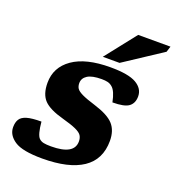

<svg xmlns="http://www.w3.org/2000/svg" viewBox="-135 -837 875 958"><g transform="rotate(20 303.0 -358.0)"><path d="M129.5 -159Q135.5 -92 152 -75Q162 -65 176.8 -62Q191.5 -59 216 -59Q339 -59 339 -129.5Q339 -148 330.8 -160.8Q322.5 -173.5 297.8 -184.8Q273 -196 224 -209.5Q150.5 -229.5 121 -260.2Q91.5 -291 91.5 -351.5Q91.5 -434 161.2 -482.8Q231 -531.5 361 -531.5Q457.5 -531.5 498.8 -507.2Q540 -483 540 -441.5Q540 -406 516.5 -388Q493 -370 429.5 -370Q418 -427.5 396.5 -445Q385.5 -454.5 372.2 -457.8Q359 -461 340 -461Q289.5 -461 265.2 -445.8Q241 -430.5 241 -404Q241 -388 248.2 -376.5Q255.5 -365 279.2 -353.5Q303 -342 352 -327Q426 -304 454.8 -271.8Q483.5 -239.5 483.5 -185Q483.5 -86 409.8 -36.5Q336 13 195.5 13Q90 13 48 -15Q6 -43 6 -85Q6 -110 16 -126.5Q26 -143 52.5 -151Q79 -159 129.5 -159ZM306.5 -567.5 435 -730.5H606.5L597 -700L395.5 -567.5Z"/></g></svg>

Font: Newsreader 6pt
Style: Bold Italic
Weight: 700
Italic angle: -17°
Designer: Hugues Gentile
Foundry: Production Type
Version: Version 1.003; ttfautohint (v1.8.3)